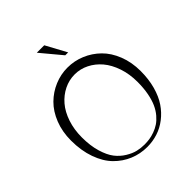

<svg xmlns="http://www.w3.org/2000/svg" viewBox="-249 -1060 1230 1230"><g transform="rotate(-45 366.0 -445.0)"><path d="M437.5 -768.6H411.1L293.9 -909.2H361.3ZM365.2 -703.1Q427.2 -703.1 483.9 -679.4Q540.5 -655.8 584.7 -612.5Q628.9 -569.3 655.3 -502.4Q681.6 -435.5 681.6 -355.5Q681.6 -282.2 664.6 -220.5Q647.5 -158.7 617.9 -115.2Q588.4 -71.8 548.6 -41.3Q508.8 -10.7 463.1 3.9Q417.5 18.6 368.2 18.6Q304.7 18.6 248.3 -4.9Q191.9 -28.3 147.5 -73.5Q103 -118.7 76.9 -191.7Q50.8 -264.6 50.8 -356.4Q50.8 -436 77.1 -502.7Q103.5 -569.3 147.5 -612.5Q191.4 -655.8 247.8 -679.4Q304.2 -703.1 365.2 -703.1ZM367.2 -639.6Q315.9 -639.6 270 -616.9Q224.1 -594.2 189.5 -553.7Q154.8 -513.2 134.5 -452.9Q114.3 -392.6 114.3 -321.3Q114.3 -246.1 131.6 -188Q148.9 -129.9 175 -96.2Q201.2 -62.5 236.6 -41Q272 -19.5 303 -12.2Q334 -4.9 366.2 -4.9Q389.6 -4.9 411.6 -8.1Q433.6 -11.2 459.5 -20.5Q485.4 -29.8 507.3 -44.4Q529.3 -59.1 550.3 -83.7Q571.3 -108.4 585.9 -140.6Q600.6 -172.9 609.4 -219Q618.2 -265.1 618.2 -321.3Q618.2 -392.1 597.7 -452.6Q577.1 -513.2 542.7 -553.7Q508.3 -594.2 462.9 -616.9Q417.5 -639.6 367.2 -639.6Z"/></g></svg>

Font: Buda
Style: light
Weight: 400
Version: Version 1.002